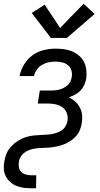

<svg xmlns="http://www.w3.org/2000/svg" viewBox="-35 -787 530 1022"><path d="M236 -585 134 -718 203 -762 285 -638 410 -767 469 -713 321 -585ZM132 215Q111 215 91 212.5Q71 210 52.5 202.5Q34 195 19.5 182Q5 169 -4 152Q-13 135 -14.5 114.5Q-16 94 -12 73Q-9 51 0 30Q9 9 25 -8Q41 -25 61 -37.5Q81 -50 102.5 -57Q124 -64 146 -66Q168 -68 189 -69H191Q204 -70 217.5 -70.5Q231 -71 244.5 -74Q258 -77 271.5 -82Q285 -87 296.5 -95.5Q308 -104 315 -117Q322 -130 324 -143Q328 -164 321 -184Q314 -204 298 -215.5Q282 -227 262 -231.5Q242 -236 221 -236H166L177 -305H232Q243 -305 255.5 -306Q268 -307 280 -310Q292 -313 303.5 -319Q315 -325 324.5 -333.5Q334 -342 339.5 -353.5Q345 -365 347 -377Q350 -395 345 -412.5Q340 -430 326.5 -440.5Q313 -451 296 -455Q279 -459 260 -459Q242 -459 224 -455.5Q206 -452 189 -442Q172 -432 160.5 -415.5Q149 -399 146 -382H69Q75 -413 92.5 -442.5Q110 -472 137 -492Q164 -512 196.5 -520Q229 -528 260 -528Q283 -528 306 -525Q329 -522 349 -513.5Q369 -505 386 -490.5Q403 -476 412.5 -456.5Q422 -437 424.5 -414Q427 -391 424 -368Q421 -351 413.5 -334.5Q406 -318 393.5 -305Q381 -292 365 -283.5Q349 -275 332 -269Q351 -260 366 -246Q381 -232 390.5 -213.5Q400 -195 402 -173.5Q404 -152 400 -130Q397 -113 390.5 -96Q384 -79 372 -65Q360 -51 345 -40Q330 -29 313.5 -22Q297 -15 279.5 -10.5Q262 -6 245 -3.5Q228 -1 211 -0.5Q194 0 176 1Q158 2 141 5.5Q124 9 107.5 17.5Q91 26 79.5 41Q68 56 66 73Q63 88 65.5 103Q68 118 78 128Q88 138 102.5 142Q117 146 133 146H158L157 215Z"/></svg>

Font: Iosevka QP
Style: Italic
Weight: 400
Italic angle: -9°
Designer: Belleve Invis
Foundry: Belleve Invis
Version: Version 20.0.0; ttfautohint (v1.8.4)